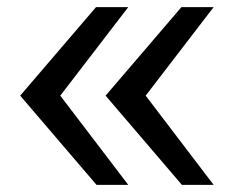

<svg xmlns="http://www.w3.org/2000/svg" viewBox="-20 -518 675 538"><path d="M489.7 0 275.9 -250 488.3 -498H578.6L388.2 -250L578.6 0ZM250.5 0 36.6 -250 249 -498H339.4L148.9 -250L339.4 0Z"/></svg>

Font: Andika Eur
Style: Regular
Weight: 400
Designer: Victor Gaultney, Annie Olsen, Julie Remington, Don Collingsworth, Eric Hays, Becca Hirsbrunner
Foundry: SIL International
Version: Version 5.000